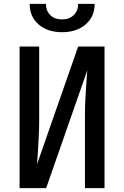

<svg xmlns="http://www.w3.org/2000/svg" viewBox="-20 -970 640 990"><path d="M81 0V-730H182V-347Q182 -311 180 -269.5Q178 -228 175.5 -189Q173 -150 171 -123L383 -730H519V0H418V-377Q418 -413 420 -456Q422 -499 425 -539Q428 -579 430 -607L218 0ZM300 -804Q225 -804 179 -844Q133 -884 133 -950H217Q217 -914 239.5 -892Q262 -870 299 -870Q337 -870 360 -892Q383 -914 383 -950H468Q468 -884 421.5 -844Q375 -804 300 -804Z"/></svg>

Font: JetBrains Mono SemiBold
Style: Regular
Weight: 472
Monospace: yes
Designer: Philipp Nurullin, Konstantin Bulenkov
Foundry: JetBrains
Version: Version 2.305; ttfautohint (v1.8.4.7-5d5b)